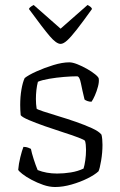

<svg xmlns="http://www.w3.org/2000/svg" viewBox="-20 -750 481 770"><path d="M201 0Q178 0 153.5 -8.5Q129 -17 106.5 -29Q84 -41 69.5 -52.5Q55 -64 53 -69Q55 -93 61.5 -119.5Q68 -146 74 -161Q85 -161 92.5 -158Q100 -155 104 -153Q107 -137 115 -112Q123 -87 131 -68Q166 -54 209 -54Q236 -54 264 -58.5Q292 -63 315 -74Q319 -86 322 -107Q325 -128 325 -149Q325 -172 321 -185Q319 -189 294 -198.5Q269 -208 233 -219.5Q197 -231 160 -244Q123 -257 96 -268.5Q69 -280 63 -288Q61 -309 61 -329Q61 -362 66 -391Q71 -420 79 -437Q94 -449 126 -463.5Q158 -478 194 -489Q230 -500 258 -500Q271 -500 290 -492.5Q309 -485 328.5 -474Q348 -463 361.5 -452Q375 -441 376 -435Q378 -422 373 -403Q368 -384 360.5 -367Q353 -350 347 -342Q338 -342 330 -345Q322 -348 319 -351Q310 -388 304.5 -416Q299 -444 289 -444Q267 -444 236.5 -441.5Q206 -439 177 -434Q148 -429 132 -422Q128 -407 126 -389Q124 -371 124 -353Q124 -332 127 -314Q130 -311 154 -303Q178 -295 213 -284.5Q248 -274 284 -261.5Q320 -249 348.5 -236Q377 -223 387 -210Q391 -194 391 -169Q391 -138 385.5 -105.5Q380 -73 375 -63Q360 -49 331 -34.5Q302 -20 267 -10Q232 0 201 0ZM223 -574Q206 -574 179.5 -605Q153 -636 96 -714Q99 -722 115 -730L223 -635L331 -730Q347 -722 349 -714Q311 -661 287.5 -631Q264 -601 249 -587.5Q234 -574 223 -574Z"/></svg>

Font: Texturina 72pt ExtraLight
Style: Regular
Weight: 200
Designer: Guillermo Torres Carreño
Foundry: Omnibus-Type
Version: Version 1.002; ttfautohint (v1.8.3)